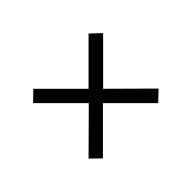

<svg xmlns="http://www.w3.org/2000/svg" viewBox="-72 -639 634 634"><g transform="rotate(45 244.5 -322.5)"><path d="M407 -451 278 -322 407 -193 374 -159 245 -289 115 -159 82 -193 211 -322 82 -451 115 -486 245 -356 374 -486Z"/></g></svg>

Font: TypoPRO Montserrat
Style: Regular
Weight: 300
Designer: Julieta Ulanovsky
Foundry: Julieta Ulanovsky
Version: Version 6.001